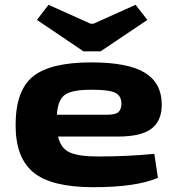

<svg xmlns="http://www.w3.org/2000/svg" viewBox="-20 -768 735 800"><path d="M328 -554 134 -685 182 -748 358 -669H369L545 -748L594 -685L399 -554ZM389 -116Q512 -116 623 -127L638 -27Q547 12 369 12Q195 12 120 -49Q45 -110 45 -246Q45 -391 117.5 -449.5Q190 -508 360 -508Q514 -508 583.5 -465Q653 -422 654 -335Q655 -266 612 -232.5Q569 -199 472 -199H222Q233 -150 270.5 -133Q308 -116 389 -116ZM367 -394Q284 -395 252.5 -374.5Q221 -354 217 -290H426Q462 -290 474 -301.5Q486 -313 486 -338Q485 -370 459 -382Q433 -394 367 -394Z"/></svg>

Font: Exo 2 Expanded
Style: Bold
Weight: 700
Width: 7
Designer: Natanael Gama
Version: Version 1.001;PS 001.001;hotconv 1.0.70;makeotf.lib2.5.58329